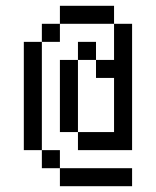

<svg xmlns="http://www.w3.org/2000/svg" viewBox="-20 -645 540 665"><path d="M437.5 0V-62.5H187.5V0ZM187.5 -62.5V-125H125V-62.5ZM125 -125Q125 -125 125 -500H62.5Q62.5 -500 62.5 -125ZM250 -187.5V-125H437.5V-562.5H375Q375 -562.5 375 -437.5H312.5V-375H375V-187.5ZM250 -187.5Q250 -187.5 250 -437.5H187.5Q187.5 -437.5 187.5 -187.5ZM250 -437.5H312.5V-500H250ZM125 -500H187.5V-562.5H125ZM187.5 -562.5H375V-625H187.5Z"/></svg>

Font: CalcUnifontExMono
Style: Regular
Weight: 500
Version: Version 15.0.06